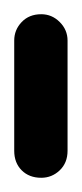

<svg xmlns="http://www.w3.org/2000/svg" viewBox="-20 -250 115 270"><path d="M0 -38H75V-193H0ZM38 -75Q21 -75 10.5 -64Q0 -53 0 -38Q0 -21 10.5 -10.5Q21 0 38 0Q53 0 64 -10.5Q75 -21 75 -38Q75 -53 64 -64Q53 -75 38 -75ZM38 -230Q21 -230 10.5 -219Q0 -208 0 -193Q0 -176 10.5 -165.5Q21 -155 38 -155Q53 -155 64 -165.5Q75 -176 75 -193Q75 -208 64 -219Q53 -230 38 -230Z"/></svg>

Font: Wavefont Medium
Style: Regular
Weight: 500
Version: Version 3.004;gftools[0.9.33]